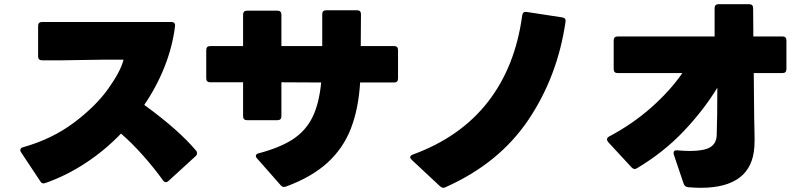

<svg xmlns="http://www.w3.org/2000/svg" viewBox="-20 -841 3850 917"><path d="M188 35Q178 35 172 24L81 -113Q77 -118 77 -124Q77 -129 80.5 -133Q84 -137 91 -138Q229 -177 333.5 -255.5Q438 -334 497.5 -418Q557 -502 570 -556H473L278 -553H181Q162 -553 162 -572V-717Q162 -736 181 -736H799Q808 -736 812.5 -731Q817 -726 816 -716Q804 -619 766.5 -523.5Q729 -428 669 -340Q834 -220 916 -122Q921 -117 921 -109Q921 -101 914 -95L785 23Q779 29 772 29Q765 29 759 21Q715 -40 662.5 -99Q610 -158 558 -203Q480 -122 387.5 -61.5Q295 -1 197 33Q191 35 188 35Z M1336 52Q1328 52 1320 43L1208 -84Q1202 -90 1202 -96Q1202 -106 1216 -109Q1318 -136 1379 -176Q1440 -216 1472 -280.5Q1504 -345 1514 -447L1324 -448V-286Q1324 -267 1305 -267H1160Q1141 -267 1141 -286V-448H984Q965 -448 965 -467V-602Q965 -621 984 -621H1141V-771Q1141 -790 1160 -790H1305Q1324 -790 1324 -771V-621H1519V-773Q1519 -792 1538 -792H1685Q1704 -792 1704 -773L1703 -621H1862Q1881 -621 1881 -602V-466Q1881 -447 1862 -447H1700Q1692 -319 1655 -225Q1618 -131 1543 -63Q1468 5 1346 50Z M2097 56Q2091 56 2082 49L1946 -78Q1939 -85 1939 -90Q1939 -98 1952 -103Q2179 -186 2310 -354Q2441 -522 2474 -767Q2477 -787 2495 -784L2665 -758Q2684 -755 2681 -737Q2643 -476 2503.5 -268.5Q2364 -61 2108 53Q2102 56 2097 56Z M3011 -34Q3004 -34 2996 -42L2885 -162Q2879 -170 2879 -175Q2879 -183 2889 -189Q3002 -249 3091.5 -328.5Q3181 -408 3239 -492H2930Q2911 -492 2911 -511V-648Q2911 -667 2930 -667H3393V-802Q3393 -821 3412 -821H3558Q3577 -821 3577 -802L3578 -667H3717Q3736 -667 3736 -648V-511Q3736 -492 3717 -492H3580L3582 -280Q3582 -251 3583 -234L3584 -176Q3584 -153 3583 -142Q3572 56 3326 56Q3298 56 3266 53Q3251 52 3245 36L3198 -103L3197 -110Q3197 -125 3215 -123Q3248 -120 3275 -120Q3342 -120 3371.5 -137.5Q3401 -155 3403 -194Q3406 -280 3406 -422Q3340 -314 3244.5 -213.5Q3149 -113 3023 -38Q3018 -34 3011 -34Z"/></svg>

Font: LINE Seed JP_TTF ExtraBold
Style: Regular
Weight: 800
Designer: LY Corporation & Fontrix & Fontworks
Version: Version 1.015